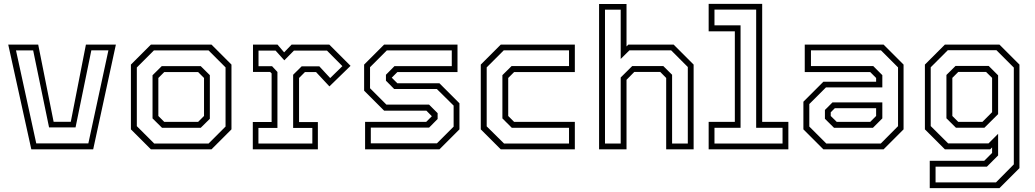

<svg xmlns="http://www.w3.org/2000/svg" viewBox="-20 -770 5339 990"><path d="M141.5 0 22.5 -540H177L256.5 -142H345L423 -540H577.5L460.5 0ZM167 -30.5H435.5L539 -510.5H451L369.5 -113H233L151 -510H62.5Z M758 0 655 -103V-437L758 -540H1070.5L1173.5 -437V-103L1070.5 0ZM775 -30H1055.5L1143 -117.5V-422.5L1055.5 -510H773.5L685.5 -422V-119.5ZM815.5 -111 766.5 -159.5V-382L814 -429H1015L1062 -382.5V-157.5L1015 -111ZM827 -141.5H1001.5L1032 -172V-368L1001.5 -398.5H827L796.5 -368V-172Z M1283.5 0V-141H1380.5V-391.5L1373 -399H1284.5V-540H1411L1445 -500L1483.5 -540H1678L1787.5 -430.5L1678.5 -324.5L1609.5 -398.5H1552.5L1522 -368V-140.5H1619V0ZM1312.5 -30H1590.5V-110.5H1491.5V-384.5L1535.5 -428H1626.5L1682.5 -367.5L1745.5 -429L1666 -509H1495.5L1446 -459L1401 -509H1313V-428.5H1383L1410.5 -399V-110.5H1312.5Z M1862.5 0V-141.5H2177.5L2208 -172V-169.5L2178.5 -199.5H1960.5L1857.5 -302.5V-437L1960.5 -540H2339V-398.5H2029L1998.5 -368V-371L2029 -340.5H2246L2349 -237.5V-103L2246 0ZM1892 -31H2233L2319 -117V-225.5L2232.5 -311H2012.5L1970 -354V-384.5L2014 -429H2309.5V-510H1974.5L1888 -423.5V-315L1972.5 -230.5H2192.5L2236.5 -186.5V-156.5L2192.5 -112H1892Z M2562 0 2459 -103V-437L2562 -540H2944V-398.5H2631L2600.5 -368V-172L2631 -141.5H2944V0ZM2579 -30H2914V-111H2619L2570.5 -159.5V-382.5L2618 -429.5H2914V-510.5H2577.5L2489.5 -422.5V-118.5Z M3069 0V-749.5H3210.5V-530.5L3220 -540H3453.5L3556.5 -437V0H3415V-368L3384.5 -399H3250.5L3210.5 -358.5V0ZM3099.5 -30H3180.5V-370.5L3240 -429.5H3400L3445.5 -384.5V-30H3526.5V-424.5L3440.5 -510.5H3225.5L3180.5 -466V-720H3099.5Z M3634 0V-141.5H3769V-608.5H3634V-750H3910V-141.5H4045V0ZM3664 -30H4015V-111H3879V-720.5H3664V-639.5H3798.5V-111H3664Z M4225.5 0 4122.5 -103V-245.5L4225.5 -348.5H4497.5V-368L4467 -398.5H4129.5V-540H4536L4639 -437V-103L4536 0ZM4280.5 -111 4233.5 -157.5V-203L4272.5 -242H4529.5V-159.5L4481 -111ZM4240.5 -30H4521.5L4610.5 -119.5V-422.5L4522.5 -510.5H4161.5V-429.5H4482.5L4529.5 -382.5V-319.5H4239L4153 -233.5V-117.5ZM4294.5 -141.5H4467L4497.5 -172V-212H4284.5L4263.5 -191V-172Z M4774 200V59H5055L5095.5 18.5V-10L5085.5 0H4852L4749 -103V-437L4852 -540H5133.5L5236.5 -437V97L5133.5 200ZM4804 170.5H5115.5L5207.5 77.5V-421.5L5118 -511H4867L4779 -423V-120L4869 -30.5H5077L5126.5 -80V31.5L5068.5 89.5H4804ZM4909 -111.5 4860 -160V-383.5L4907 -430H5078L5126.5 -381.5V-181.5L5056 -111.5ZM4921 -141.5H5045.5L5095.5 -191.5V-368.5L5064.5 -399H4921L4890.5 -368.5V-172Z"/></svg>

Font: Tourney Thin Light
Style: Regular
Weight: 300
Version: Version 1.015